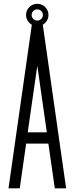

<svg xmlns="http://www.w3.org/2000/svg" viewBox="-20 -997 398 1025"><path d="M230 -290.5 179.2 -646 127.9 -290.5ZM179.2 -887.2Q191.4 -887.2 200.2 -896Q209 -904.8 209 -917Q209 -929.7 200.2 -938.2Q191.4 -946.8 179.2 -946.8Q166.5 -946.8 157.7 -938.2Q148.9 -929.7 148.9 -917Q148.9 -904.8 157.7 -896Q166.5 -887.2 179.2 -887.2ZM208.5 -864.7 333 8.3H272.5L238.3 -230.5H119.6L85.4 8.3H25.4L149.9 -864.7Q143.1 -868.7 136.7 -875Q119.1 -892.6 119.1 -917Q119.1 -941.9 136.7 -959.2Q154.3 -976.6 179.2 -976.6Q203.6 -976.6 221.2 -959.2Q238.8 -941.9 238.8 -917Q238.8 -892.6 221.2 -875Q215.3 -869.1 208.5 -864.7Z"/></svg>

Font: Ignotum
Style: Regular
Weight: 400
Designer: GGBot
Version: 0.10